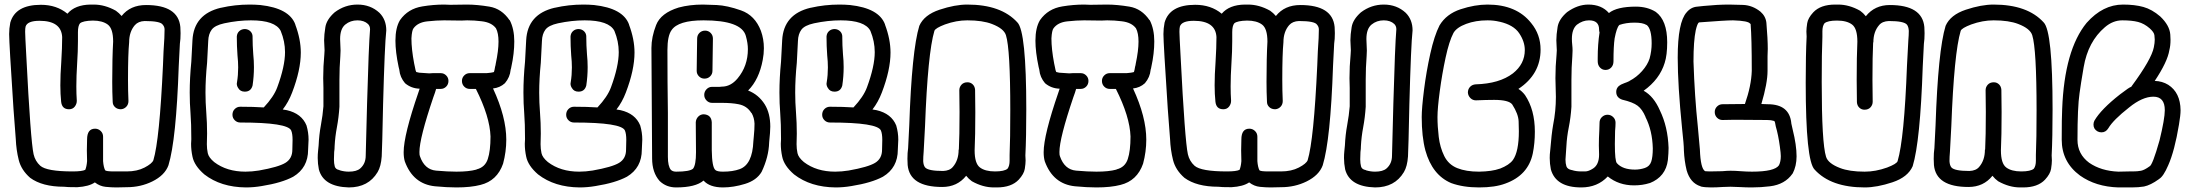

<svg xmlns="http://www.w3.org/2000/svg" viewBox="-20 -820 9580 840"><path d="M489 0Q468 0 442.5 -2.5Q417 -5 395 -22Q369 -4 318 -1Q270 -1 260 -3Q165 -3 112 -42Q73 -76 62 -120Q51 -164 49 -212L39 -344Q20 -632 20 -671Q20 -695 25 -721Q47 -799 159 -799Q228 -799 275 -760Q308 -799 376 -800H390Q439 -800 487 -773Q501 -763 512 -750Q550 -798 619 -798Q760 -798 769 -702L770 -675Q770 -648 767 -629L762 -531Q751 -208 717 -97Q701 -53 646 -26Q595 -1 535 -1ZM534 -70Q580 -70 612.5 -87Q645 -104 651 -119Q678 -208 693 -534Q695 -596 699 -653L700 -691Q700 -703 692 -712Q682 -728 613 -728Q585 -727 570 -710Q545 -681 545 -635Q540 -584 540 -472Q540 -423 542 -378Q542 -363 532.5 -353Q523 -343 509 -342Q493 -342 483 -351.5Q473 -361 473 -375Q471 -417 471 -462Q471 -567 475 -638Q475 -695 451.5 -712.5Q428 -730 386 -730Q343 -729 330 -718Q321 -707 321 -679V-640Q321 -597 317.5 -542.5Q314 -488 314 -442Q314 -409 316 -379Q316 -365 307 -353.5Q298 -342 282 -342Q251 -342 247.5 -375Q244 -408 244 -447Q244 -494 248 -548Q252 -613 252 -658Q248 -729 153 -729Q100 -729 92 -704Q90 -696 90 -681Q90 -666 95 -576Q114 -203 127 -145Q134 -115 156 -95Q184 -70 298 -70Q339 -70 353 -77Q359 -91 361 -115Q360 -133 360 -162Q360 -191 361 -210Q361 -257 396 -257Q410 -257 420.5 -247Q431 -237 431 -222V-115Q433 -89 440 -75Q445 -70 479 -70Z M1051 -419Q1031 -419 1022 -435Q1016 -444 1016 -454L1017 -461Q1022 -491 1022 -525Q1022 -550 1019 -578Q1016 -618 1016 -660Q1017 -675 1027 -684Q1037 -693 1052 -693Q1067 -692 1076 -682.5Q1085 -673 1085 -660V-657Q1085 -622 1088 -583Q1091 -554 1091 -526Q1091 -486 1085 -446Q1078 -419 1051 -419ZM1056 0Q946 -1 874 -57Q830 -95 822 -135Q816 -163 816 -191L817 -211Q817 -280 813.5 -324Q810 -368 810 -415Q810 -479 817 -550L822 -644Q828 -758 946 -786H947Q1008 -800 1072 -800Q1095 -800 1119 -798Q1246 -784 1272 -713V-712Q1296 -648 1296 -590Q1296 -514 1258 -415Q1242 -373 1217 -341L1235 -338Q1300 -323 1321 -271Q1330 -240 1330 -209L1328 -165Q1328 -86 1263 -47Q1213 -20 1125 -6Q1090 0 1056 0ZM1054 -69Q1082 -69 1113 -74Q1198 -89 1228.5 -107.5Q1259 -126 1259 -165L1260 -208Q1260 -235 1254 -249Q1239 -284 1031 -284Q1017 -284 1007 -294Q997 -304 997 -318Q997 -333 1007 -343Q1017 -353 1031 -353Q1089 -353 1134 -350Q1178 -397 1193 -438Q1227 -530 1227 -592Q1227 -639 1208 -685Q1184 -731 1078 -731Q1022 -731 961 -718Q920 -709 906 -690Q892 -671 891 -641L886 -545Q879 -475 879 -415Q879 -372 882.5 -327.5Q886 -283 886 -236L885 -189Q885 -169 889 -150Q893 -131 917 -111Q972 -69 1054 -69Z M1506 0Q1395 -3 1375 -79Q1370 -104 1370 -129Q1370 -145 1371.5 -159Q1373 -173 1374 -184Q1376 -230 1384 -273Q1392 -316 1395 -355V-435L1394 -478Q1394 -530 1399 -582L1400 -600Q1400 -610 1399 -621Q1398 -632 1398 -644Q1398 -668 1403.5 -701.5Q1409 -735 1444 -766Q1489 -800 1544 -800Q1601 -800 1640 -764Q1670 -734 1670 -687Q1663 -624 1656 -364Q1652 -168 1650 -136Q1647 -92 1632 -67Q1592 0 1506 0ZM1506 -69Q1540 -69 1556 -83Q1580 -104 1580 -139Q1580 -163 1586 -369Q1593 -620 1599 -692Q1599 -706 1590 -715Q1573 -731 1544 -731Q1513 -731 1490.5 -712.5Q1468 -694 1468 -649L1470 -599L1469 -575Q1465 -524 1465 -471V-353Q1462 -306 1454 -263.5Q1446 -221 1444 -181Q1444 -168 1442 -155L1441 -123Q1441 -105 1444.5 -92Q1448 -79 1465 -76L1466 -75Q1486 -69 1506 -69Z M1977 -69Q2031 -69 2064 -78Q2065 -78 2065 -79Q2102 -88 2114 -124Q2126 -160 2126 -223Q2123 -310 2062 -431H2035Q2021 -431 2011 -441Q2001 -451 2001 -466Q2001 -480 2011 -490Q2021 -500 2035 -500H2109Q2132 -502 2138 -504L2141 -505Q2144 -514 2146 -528Q2148 -534 2149 -542Q2161 -599 2161 -638Q2161 -675 2150 -696Q2131 -722 2087 -727Q2056 -731 2024 -731L1998 -730L1923 -731Q1890 -731 1849 -726.5Q1808 -722 1789 -696Q1782 -687 1780 -652Q1780 -605 1792 -542L1795 -528Q1798 -510 1801 -505L1814 -502L1858 -499Q1866 -499 1873 -500H1908Q1922 -500 1932 -490Q1942 -480 1942 -466Q1942 -451 1932 -441Q1922 -431 1908 -431H1888Q1884 -416 1876 -395Q1815 -215 1815 -155Q1815 -141 1817 -137Q1837 -78 1888 -73.5Q1939 -69 1977 -69ZM1977 0Q1935 0 1883 -5Q1787 -15 1751 -114Q1746 -131 1746 -154Q1746 -229 1811 -417Q1813 -425 1816 -432Q1779 -433 1752 -456Q1730 -482 1727 -514V-515L1724 -527Q1710 -593 1710 -642Q1710 -699 1730 -732Q1765 -782 1828 -792Q1876 -800 1923 -800L1950 -799L2023 -800Q2067 -800 2121 -791Q2175 -782 2209 -732H2210Q2230 -693 2230 -639Q2230 -586 2217 -527Q2216 -520 2214 -515V-514Q2211 -482 2189 -456Q2167 -436 2137 -433Q2195 -308 2195 -209Q2195 -156 2181 -104Q2155 -29 2082 -11Q2040 0 1977 0Z M2511 -419Q2491 -419 2482 -435Q2476 -444 2476 -454L2477 -461Q2482 -491 2482 -525Q2482 -550 2479 -578Q2476 -618 2476 -660Q2477 -675 2487 -684Q2497 -693 2512 -693Q2527 -692 2536 -682.5Q2545 -673 2545 -660V-657Q2545 -622 2548 -583Q2551 -554 2551 -526Q2551 -486 2545 -446Q2538 -419 2511 -419ZM2516 0Q2406 -1 2334 -57Q2290 -95 2282 -135Q2276 -163 2276 -191L2277 -211Q2277 -280 2273.5 -324Q2270 -368 2270 -415Q2270 -479 2277 -550L2282 -644Q2288 -758 2406 -786H2407Q2468 -800 2532 -800Q2555 -800 2579 -798Q2706 -784 2732 -713V-712Q2756 -648 2756 -590Q2756 -514 2718 -415Q2702 -373 2677 -341L2695 -338Q2760 -323 2781 -271Q2790 -240 2790 -209L2788 -165Q2788 -86 2723 -47Q2673 -20 2585 -6Q2550 0 2516 0ZM2514 -69Q2542 -69 2573 -74Q2658 -89 2688.5 -107.5Q2719 -126 2719 -165L2720 -208Q2720 -235 2714 -249Q2699 -284 2491 -284Q2477 -284 2467 -294Q2457 -304 2457 -318Q2457 -333 2467 -343Q2477 -353 2491 -353Q2549 -353 2594 -350Q2638 -397 2653 -438Q2687 -530 2687 -592Q2687 -639 2668 -685Q2644 -731 2538 -731Q2482 -731 2421 -718Q2380 -709 2366 -690Q2352 -671 2351 -641L2346 -545Q2339 -475 2339 -415Q2339 -372 2342.5 -327.5Q2346 -283 2346 -236L2345 -189Q2345 -169 2349 -150Q2353 -131 2377 -111Q2432 -69 2514 -69Z M3143 0Q3085 0 3058 -30Q3023 0 2938 0Q2895 0 2866 -28Q2833 -65 2833 -127L2830 -610Q2830 -658 2850.5 -710.5Q2871 -763 2949 -787Q2997 -800 3055 -800Q3070 -800 3115.5 -798Q3161 -796 3222 -774.5Q3283 -753 3309 -685Q3322 -649 3322 -609Q3322 -584 3317 -558Q3301 -472 3253 -424Q3299 -406 3326 -363Q3350 -324 3350 -266Q3350 -244 3345 -197V-196Q3343 -133 3312 -68Q3290 -31 3239.5 -15.5Q3189 0 3143 0ZM3143 -69Q3186 -69 3216 -80Q3272 -100 3276 -202L3278 -224Q3281 -253 3281 -279Q3280 -305 3268 -326H3267Q3248 -357 3211 -364Q3182 -370 3135 -370H3095Q3081 -370 3071 -380.5Q3061 -391 3061 -405Q3061 -419 3071 -429.5Q3081 -440 3095 -440H3128L3138 -441Q3177 -441 3207 -477Q3252 -531 3252 -605Q3252 -631 3243 -663Q3224 -731 3058 -731Q2947 -731 2918 -688Q2900 -663 2900 -601Q2900 -460 2902 -326V-134Q2902 -93 2915 -77Q2923 -69 2938 -69Q2997 -69 3012 -82Q3025 -98 3025 -154L3024 -285Q3025 -300 3035 -310Q3045 -320 3059 -320Q3092 -318 3094 -285V-163Q3095 -88 3110 -76Q3118 -69 3143 -69ZM3062 -476Q3048 -476 3038 -486Q3028 -496 3028 -510Q3028 -551 3029 -583.5Q3030 -616 3030 -651Q3030 -666 3040 -676Q3050 -686 3065 -686Q3079 -686 3089 -676Q3099 -666 3099 -651Q3099 -614 3098 -582Q3097 -550 3097 -510Q3097 -496 3087 -486Q3077 -476 3062 -476Z M3631 -419Q3611 -419 3602 -435Q3596 -444 3596 -454L3597 -461Q3602 -491 3602 -525Q3602 -550 3599 -578Q3596 -618 3596 -660Q3597 -675 3607 -684Q3617 -693 3632 -693Q3647 -692 3656 -682.5Q3665 -673 3665 -660V-657Q3665 -622 3668 -583Q3671 -554 3671 -526Q3671 -486 3665 -446Q3658 -419 3631 -419ZM3636 0Q3526 -1 3454 -57Q3410 -95 3402 -135Q3396 -163 3396 -191L3397 -211Q3397 -280 3393.5 -324Q3390 -368 3390 -415Q3390 -479 3397 -550L3402 -644Q3408 -758 3526 -786H3527Q3588 -800 3652 -800Q3675 -800 3699 -798Q3826 -784 3852 -713V-712Q3876 -648 3876 -590Q3876 -514 3838 -415Q3822 -373 3797 -341L3815 -338Q3880 -323 3901 -271Q3910 -240 3910 -209L3908 -165Q3908 -86 3843 -47Q3793 -20 3705 -6Q3670 0 3636 0ZM3634 -69Q3662 -69 3693 -74Q3778 -89 3808.5 -107.5Q3839 -126 3839 -165L3840 -208Q3840 -235 3834 -249Q3819 -284 3611 -284Q3597 -284 3587 -294Q3577 -304 3577 -318Q3577 -333 3587 -343Q3597 -353 3611 -353Q3669 -353 3714 -350Q3758 -397 3773 -438Q3807 -530 3807 -592Q3807 -639 3788 -685Q3764 -731 3658 -731Q3602 -731 3541 -718Q3500 -709 3486 -690Q3472 -671 3471 -641L3466 -545Q3459 -475 3459 -415Q3459 -372 3462.5 -327.5Q3466 -283 3466 -236L3465 -189Q3465 -169 3469 -150Q3473 -131 3497 -111Q3552 -69 3634 -69Z M4212 -731Q4164 -731 4114 -713Q4072 -697 4068 -685Q4039 -588 4027 -268L4021 -156Q4019 -133 4019 -115Q4020 -97 4027 -88Q4040 -72 4106 -72Q4135 -73 4149 -90Q4174 -119 4174 -165L4175 -166Q4178 -224 4178 -330Q4178 -380 4177 -425Q4177 -439 4186.5 -449.5Q4196 -460 4213 -460Q4226 -460 4235.5 -451Q4245 -442 4246 -427Q4247 -380 4247 -330Q4247 -225 4244 -162Q4244 -105 4267 -87.5Q4290 -70 4333 -70Q4374 -70 4388 -82Q4397 -94 4397 -117V-142Q4400 -210 4400 -338Q4400 -606 4381 -666Q4372 -695 4320 -715Q4279 -731 4212 -731ZM4212 -800Q4360 -800 4431 -722Q4470 -683 4470 -342Q4470 -218 4466 -140L4467 -118Q4467 -104 4463.5 -81.5Q4460 -59 4437 -34Q4405 0 4341 0H4328Q4280 0 4232 -27Q4218 -37 4207 -51Q4168 -2 4102 -2Q3960 -2 3951 -98L3950 -125Q3950 -152 3953 -172L3958 -271Q3969 -599 4002 -707Q4023 -755 4090.5 -777.5Q4158 -800 4212 -800Z M4777 -69Q4831 -69 4864 -78Q4865 -78 4865 -79Q4902 -88 4914 -124Q4926 -160 4926 -223Q4923 -310 4862 -431H4835Q4821 -431 4811 -441Q4801 -451 4801 -466Q4801 -480 4811 -490Q4821 -500 4835 -500H4909Q4932 -502 4938 -504L4941 -505Q4944 -514 4946 -528Q4948 -534 4949 -542Q4961 -599 4961 -638Q4961 -675 4950 -696Q4931 -722 4887 -727Q4856 -731 4824 -731L4798 -730L4723 -731Q4690 -731 4649 -726.5Q4608 -722 4589 -696Q4582 -687 4580 -652Q4580 -605 4592 -542L4595 -528Q4598 -510 4601 -505L4614 -502L4658 -499Q4666 -499 4673 -500H4708Q4722 -500 4732 -490Q4742 -480 4742 -466Q4742 -451 4732 -441Q4722 -431 4708 -431H4688Q4684 -416 4676 -395Q4615 -215 4615 -155Q4615 -141 4617 -137Q4637 -78 4688 -73.5Q4739 -69 4777 -69ZM4777 0Q4735 0 4683 -5Q4587 -15 4551 -114Q4546 -131 4546 -154Q4546 -229 4611 -417Q4613 -425 4616 -432Q4579 -433 4552 -456Q4530 -482 4527 -514V-515L4524 -527Q4510 -593 4510 -642Q4510 -699 4530 -732Q4565 -782 4628 -792Q4676 -800 4723 -800L4750 -799L4823 -800Q4867 -800 4921 -791Q4975 -782 5009 -732H5010Q5030 -693 5030 -639Q5030 -586 5017 -527Q5016 -520 5014 -515V-514Q5011 -482 4989 -456Q4967 -436 4937 -433Q4995 -308 4995 -209Q4995 -156 4981 -104Q4955 -29 4882 -11Q4840 0 4777 0Z M5539 0Q5518 0 5492.5 -2.5Q5467 -5 5445 -22Q5419 -4 5368 -1Q5320 -1 5310 -3Q5215 -3 5162 -42Q5123 -76 5112 -120Q5101 -164 5099 -212L5089 -344Q5070 -632 5070 -671Q5070 -695 5075 -721Q5097 -799 5209 -799Q5278 -799 5325 -760Q5358 -799 5426 -800H5440Q5489 -800 5537 -773Q5551 -763 5562 -750Q5600 -798 5669 -798Q5810 -798 5819 -702L5820 -675Q5820 -648 5817 -629L5812 -531Q5801 -208 5767 -97Q5751 -53 5696 -26Q5645 -1 5585 -1ZM5584 -70Q5630 -70 5662.5 -87Q5695 -104 5701 -119Q5728 -208 5743 -534Q5745 -596 5749 -653L5750 -691Q5750 -703 5742 -712Q5732 -728 5663 -728Q5635 -727 5620 -710Q5595 -681 5595 -635Q5590 -584 5590 -472Q5590 -423 5592 -378Q5592 -363 5582.5 -353Q5573 -343 5559 -342Q5543 -342 5533 -351.5Q5523 -361 5523 -375Q5521 -417 5521 -462Q5521 -567 5525 -638Q5525 -695 5501.5 -712.5Q5478 -730 5436 -730Q5393 -729 5380 -718Q5371 -707 5371 -679V-640Q5371 -597 5367.5 -542.5Q5364 -488 5364 -442Q5364 -409 5366 -379Q5366 -365 5357 -353.5Q5348 -342 5332 -342Q5301 -342 5297.5 -375Q5294 -408 5294 -447Q5294 -494 5298 -548Q5302 -613 5302 -658Q5298 -729 5203 -729Q5150 -729 5142 -704Q5140 -696 5140 -681Q5140 -666 5145 -576Q5164 -203 5177 -145Q5184 -115 5206 -95Q5234 -70 5348 -70Q5389 -70 5403 -77Q5409 -91 5411 -115Q5410 -133 5410 -162Q5410 -191 5411 -210Q5411 -257 5446 -257Q5460 -257 5470.5 -247Q5481 -237 5481 -222V-115Q5483 -89 5490 -75Q5495 -70 5529 -70Z M5996 0Q5885 -3 5865 -79Q5860 -104 5860 -129Q5860 -145 5861.5 -159Q5863 -173 5864 -184Q5866 -230 5874 -273Q5882 -316 5885 -355V-435L5884 -478Q5884 -530 5889 -582L5890 -600Q5890 -610 5889 -621Q5888 -632 5888 -644Q5888 -668 5893.5 -701.5Q5899 -735 5934 -766Q5979 -800 6034 -800Q6091 -800 6130 -764Q6160 -734 6160 -687Q6153 -624 6146 -364Q6142 -168 6140 -136Q6137 -92 6122 -67Q6082 0 5996 0ZM5996 -69Q6030 -69 6046 -83Q6070 -104 6070 -139Q6070 -163 6076 -369Q6083 -620 6089 -692Q6089 -706 6080 -715Q6063 -731 6034 -731Q6003 -731 5980.5 -712.5Q5958 -694 5958 -649L5960 -599L5959 -575Q5955 -524 5955 -471V-353Q5952 -306 5944 -263.5Q5936 -221 5934 -181Q5934 -168 5932 -155L5931 -123Q5931 -105 5934.5 -92Q5938 -79 5955 -76L5956 -75Q5976 -69 5996 -69Z M6451 0Q6381 0 6329 -19Q6246 -54 6216 -162Q6200 -222 6200 -308Q6200 -347 6210 -426.5Q6220 -506 6237.5 -585Q6255 -664 6278 -709Q6308 -759 6370 -779.5Q6432 -800 6488 -800Q6615 -800 6679 -719Q6720 -669 6720 -603Q6720 -495 6623 -431Q6639 -421 6652 -404Q6695 -340 6695 -244Q6695 -193 6686 -149Q6666 -53 6566 -17Q6521 0 6451 0ZM6451 -69Q6508 -70 6541 -82H6542Q6583 -98 6599 -120Q6625 -157 6625 -246Q6625 -256 6624 -288.5Q6623 -321 6596 -363Q6581 -383 6517 -383Q6483 -383 6437 -381Q6423 -381 6413 -391Q6403 -401 6402 -415Q6402 -430 6411.5 -440Q6421 -450 6436 -451Q6540 -454 6599 -499Q6651 -540 6651 -601Q6651 -638 6626.5 -674.5Q6602 -711 6541 -725H6540Q6516 -731 6488 -731Q6436 -731 6394.5 -715.5Q6353 -700 6339 -676Q6320 -640 6304.5 -568Q6289 -496 6279 -421Q6269 -346 6269 -308Q6269 -267 6274.5 -221Q6280 -175 6298.5 -137.5Q6317 -100 6355.5 -84.5Q6394 -69 6451 -69Z M6915 -70Q6930 -70 6950 -83Q6976 -100 6976 -144L6975 -184Q6975 -215 6977 -250L6978 -283Q6978 -298 6988.5 -308Q6999 -318 7013 -318Q7027 -318 7037.5 -308Q7048 -298 7048 -283Q7048 -269 7046 -247Q7045 -220 7045 -190Q7045 -115 7054 -106Q7079 -78 7133 -78Q7155 -78 7176 -85Q7197 -92 7204 -112.5Q7211 -133 7211 -171Q7209 -249 7179 -308V-309Q7165 -342 7144.5 -357.5Q7124 -373 7077 -384Q7051 -393 7051 -418Q7051 -439 7072 -450L7086 -456Q7098 -460 7108 -465Q7109 -465 7109 -466Q7140 -482 7164 -509Q7188 -536 7197 -564Q7206 -597 7206 -630Q7206 -694 7184 -711H7183Q7167 -721 7131 -721Q7094 -721 7065 -711L7064 -710Q7053 -699 7044 -652Q7039 -618 7039 -552Q7039 -535 7029 -524.5Q7019 -514 7004 -514Q6990 -514 6980 -524.5Q6970 -535 6970 -552V-567Q6970 -626 6978 -678Q6976 -684 6976 -691Q6976 -731 6932 -731Q6904 -731 6879 -712Q6857 -693 6857 -650Q6857 -637 6858.5 -624Q6860 -611 6860 -599L6859 -575Q6855 -524 6855 -471V-353Q6852 -306 6843.5 -263.5Q6835 -221 6833 -181L6829 -122Q6829 -105 6833 -92.5Q6837 -80 6856 -76H6857Q6875 -70 6898 -70ZM6898 0Q6787 0 6765 -79Q6760 -104 6760 -129Q6760 -145 6762 -160Q6768 -235 6775 -274Q6787 -334 6787 -396L6785 -478Q6785 -530 6790 -582L6791 -600Q6791 -610 6790 -621Q6789 -632 6789 -644Q6789 -668 6794.5 -702Q6800 -736 6836 -767Q6882 -800 6929 -800Q6987 -800 7019 -763Q7054 -791 7137 -791Q7187 -791 7224 -768Q7274 -731 7274 -635Q7274 -579 7263 -545Q7241 -473 7171 -423Q7215 -399 7242 -337Q7277 -265 7280 -173Q7280 -151 7277 -120Q7268 -47 7198 -19H7197Q7166 -9 7129 -9Q7062 -9 7014 -48Q6969 0 6898 0Z M7645 -69Q7744 -69 7763 -97Q7771 -113 7771 -137Q7771 -149 7767 -178Q7760 -230 7749 -267Q7746 -287 7743 -290L7741 -291Q7729 -295 7711 -295L7568 -296L7516 -295Q7502 -295 7492 -305Q7482 -315 7482 -330Q7482 -344 7492 -354Q7502 -364 7516 -364L7614 -365Q7642 -445 7644 -510Q7644 -654 7639 -714V-716H7637Q7630 -729 7562 -731Q7530 -731 7413 -722Q7406 -718 7399 -688Q7389 -641 7389 -551Q7394 -398 7408 -266L7417 -166Q7420 -82 7440 -71Q7447 -70 7460 -70Q7488 -70 7515 -71Q7536 -73 7551 -73Q7571 -73 7596 -71Q7621 -69 7645 -69ZM7644 0Q7618 0 7593.5 -1.5Q7569 -3 7551 -3L7518 -2Q7489 0 7466 0Q7439 0 7421 -4Q7421 -5 7420 -5Q7375 -19 7359 -75Q7349 -116 7347 -162V-163Q7347 -187 7339 -259Q7320 -448 7320 -568Q7320 -723 7359 -766Q7378 -789 7406 -791L7434 -794Q7494 -800 7545 -800Q7564 -800 7605.5 -798.5Q7647 -797 7682 -769Q7705 -749 7708 -720Q7714 -650 7714 -606L7713 -574V-510Q7713 -456 7686 -365Q7702 -365 7714 -364Q7809 -364 7817 -281V-280L7823 -253Q7840 -185 7840 -136Q7840 -94 7823 -61Q7822 -61 7822 -60Q7789 -13 7724 -5Q7684 0 7644 0Z M8138 -69Q8186 -69 8236 -87Q8278 -103 8282 -115Q8311 -212 8323 -532L8329 -644Q8331 -667 8331 -685Q8330 -703 8323 -712Q8310 -728 8244 -728Q8215 -727 8201 -710Q8176 -681 8176 -635L8175 -634Q8172 -576 8172 -470Q8172 -420 8173 -375Q8173 -361 8163.5 -350.5Q8154 -340 8137 -340Q8124 -340 8114.5 -349Q8105 -358 8104 -373Q8103 -420 8103 -470Q8103 -575 8106 -638Q8106 -695 8083 -712.5Q8060 -730 8017 -730Q7976 -730 7962 -718Q7953 -706 7953 -683V-658Q7950 -590 7950 -462Q7950 -194 7969 -134Q7978 -105 8030 -85Q8071 -69 8138 -69ZM8138 0Q7990 0 7919 -78Q7880 -117 7880 -458Q7880 -582 7884 -660L7883 -682Q7883 -696 7886.5 -718.5Q7890 -741 7913 -766Q7945 -800 8009 -800H8022Q8070 -800 8118 -773Q8132 -763 8143 -749Q8182 -798 8248 -798Q8390 -798 8399 -702L8400 -675Q8400 -648 8397 -628L8392 -529Q8381 -201 8348 -93Q8327 -45 8259.5 -22.5Q8192 0 8138 0Z M8702 -731Q8654 -731 8604 -713Q8562 -697 8558 -685Q8529 -588 8517 -268L8511 -156Q8509 -133 8509 -115Q8510 -97 8517 -88Q8530 -72 8596 -72Q8625 -73 8639 -90Q8664 -119 8664 -165L8665 -166Q8668 -224 8668 -330Q8668 -380 8667 -425Q8667 -439 8676.5 -449.5Q8686 -460 8703 -460Q8716 -460 8725.5 -451Q8735 -442 8736 -427Q8737 -380 8737 -330Q8737 -225 8734 -162Q8734 -105 8757 -87.5Q8780 -70 8823 -70Q8864 -70 8878 -82Q8887 -94 8887 -117V-142Q8890 -210 8890 -338Q8890 -606 8871 -666Q8862 -695 8810 -715Q8769 -731 8702 -731ZM8702 -800Q8850 -800 8921 -722Q8960 -683 8960 -342Q8960 -218 8956 -140L8957 -118Q8957 -104 8953.5 -81.5Q8950 -59 8927 -34Q8895 0 8831 0H8818Q8770 0 8722 -27Q8708 -37 8697 -51Q8658 -2 8592 -2Q8450 -2 8441 -98L8440 -125Q8440 -152 8443 -172L8448 -271Q8459 -599 8492 -707Q8513 -755 8580.5 -777.5Q8648 -800 8702 -800Z M9306 0H9248Q9149 -3 9080 -52Q9000 -111 9000 -209Q9000 -306 9002 -343Q9012 -602 9109 -720Q9180 -800 9268 -800Q9320 -800 9357.5 -789.5Q9395 -779 9431 -748Q9472 -709 9475 -669L9476 -646Q9476 -620 9471 -601Q9463 -550 9407 -466Q9440 -465 9466 -449Q9519 -415 9520 -338Q9520 -316 9513 -275Q9494 -160 9466 -97Q9445 -48 9426 -37L9425 -36Q9389 -10 9360 -4Q9336 0 9306 0ZM9248 -69 9294 -70H9310Q9332 -70 9347 -73Q9362 -76 9384 -92Q9397 -96 9428 -206Q9451 -300 9451 -338Q9451 -397 9401 -397Q9353 -397 9295 -350Q9225 -295 9204 -259Q9193 -241 9174 -241Q9165 -241 9157 -245Q9139 -255 9139 -275Q9139 -284 9143 -292Q9172 -342 9255 -407Q9298 -440 9304 -440L9306 -443Q9393 -561 9403 -613Q9407 -632 9407 -647Q9407 -653 9405.5 -666Q9404 -679 9385 -696Q9361 -717 9334 -724Q9307 -731 9265 -731Q9224 -731 9189 -701Q9115 -638 9096 -526Q9083 -450 9078 -412Q9069 -352 9069 -208Q9069 -146 9120 -108Q9172 -72 9248 -69Z"/></svg>

Font: Bubblez Graffiti
Style: Regular
Weight: 400
Designer: GGBotNet
Foundry: GGBotNet
Version: 1.00